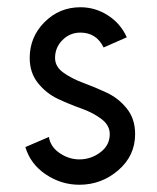

<svg xmlns="http://www.w3.org/2000/svg" viewBox="-20 -500 433 530"><path d="M132 -340Q132 -316 155 -299.5Q178 -283 210.5 -271Q243 -259 275 -244Q307 -229 330 -200.5Q353 -172 353 -130Q353 -70 306.5 -30Q260 10 199 10Q149 10 106.5 -18.5Q64 -47 50 -94L115 -122Q119 -95 144.5 -77.5Q170 -60 199 -60Q231 -60 257 -79.5Q283 -99 283 -130Q283 -154 260 -171.5Q237 -189 204.5 -200.5Q172 -212 140 -227Q108 -242 85 -270.5Q62 -299 62 -340Q62 -398 103 -439Q144 -480 202 -480Q243 -480 278 -457.5Q313 -435 330 -397L266 -369Q246 -410 202 -410Q173 -410 152.5 -389.5Q132 -369 132 -340Z"/></svg>

Font: HansKendrickRegular
Style: Regular
Weight: 400
Designer: Alfredo Marco Pradil
Foundry: Hanken Studio
Version: Version 1.000;PS 001.001;hotconv 1.0.56